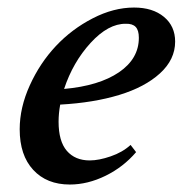

<svg xmlns="http://www.w3.org/2000/svg" viewBox="-20 -478 484 509"><path d="M165 11.2Q104 11.2 68.1 -27.6Q32.2 -66.4 32.2 -135.3Q32.2 -192.9 59.1 -252Q85.9 -311 128.2 -356Q170.4 -400.9 225.8 -429.4Q281.2 -458 335.4 -458Q384.8 -458 414.6 -433.3Q444.3 -408.7 444.3 -367.7Q444.3 -320.3 404.3 -283.7Q364.3 -247.1 296.1 -226.3Q228 -205.6 139.6 -200.7Q135.3 -177.2 135.3 -155.3Q135.3 -103.5 157.2 -78.1Q179.2 -52.7 217.8 -52.7Q242.2 -52.7 273.4 -63.5Q304.7 -74.2 326.2 -93.8L340.8 -74.7Q307.1 -35.2 259.8 -12Q212.4 11.2 165 11.2ZM313.5 -415Q267.1 -415.5 220.2 -364.3Q173.3 -313 149.9 -242.2Q242.7 -250.5 295.4 -286.4Q348.1 -322.3 348.1 -377.9Q348.1 -397.9 339.6 -406.7Q331.1 -415.5 313.5 -415Z"/></svg>

Font: Elstob 8pt SemiBold
Style: Italic
Weight: 600
Italic angle: -20°
Designer: Peter S. Baker
Version: Version 1.015